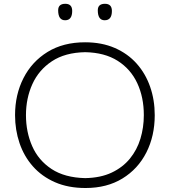

<svg xmlns="http://www.w3.org/2000/svg" viewBox="-20 -965 880 996"><path d="M423.8 10.3Q333.5 10.3 265.1 -19.8Q196.8 -49.8 150.6 -102.1Q104.5 -154.3 81.3 -222.7Q58.1 -291 58.1 -367.7Q58.1 -474.1 101.8 -559.8Q145.5 -645.5 226.8 -695.6Q308.1 -745.6 421.4 -745.6Q507.8 -745.6 575.2 -716.3Q642.6 -687 688.7 -635.3Q734.9 -583.5 758.8 -514.9Q782.7 -446.3 782.7 -367.7Q782.7 -259.8 739.3 -174.1Q695.8 -88.4 615.2 -39.1Q534.7 10.3 423.8 10.3ZM421.9 -41Q502 -42.5 559.3 -69.6Q616.7 -96.7 653.8 -142.1Q690.9 -187.5 708.5 -245.6Q726.1 -303.7 726.1 -367.7Q726.1 -460.4 692.1 -533.4Q658.2 -606.4 590.6 -649.4Q522.9 -692.4 421.9 -694.3Q317.4 -692.4 249.3 -647.2Q181.2 -602.1 147.9 -528.6Q114.7 -455.1 114.7 -367.7Q114.7 -280.3 147 -206.8Q179.2 -133.3 247.3 -88.4Q315.4 -43.5 421.9 -41ZM522.9 -859.9Q487.3 -859.9 487.3 -911.6Q487.3 -945.3 524.4 -945.3Q560.5 -945.3 560.5 -908.2Q560.5 -859.9 522.9 -859.9ZM317.9 -859.9Q281.7 -859.9 281.7 -911.6Q281.7 -945.3 318.8 -945.3Q354.5 -945.3 354.5 -908.2Q354.5 -859.9 317.9 -859.9Z"/></svg>

Font: Pinar-FD Light
Style: Regular
Weight: 300
Designer: Amin Abedi
Version: Version 2.000